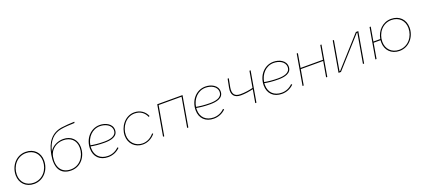

<svg xmlns="http://www.w3.org/2000/svg" viewBox="59 -1890 6751 3076"><g transform="rotate(-20 3434.0 -352.5)"><path d="M297 5C461 5 573 -135 573 -294C573 -429 481 -525 339 -525C173 -525 64 -381 64 -226C64 -91 158 5 297 5ZM298 -15C168 -15 84 -104 84 -228C84 -374 187 -505 338 -505C468 -505 553 -416 553 -292C553 -146 450 -15 298 -15Z M929 6C1096 6 1200 -138 1200 -291C1200 -425 1110 -513 976 -513C874 -513 780 -461 739 -384C778 -557 870 -649 1000 -673C1070 -686 1162 -690 1236 -692L1240 -712C1171 -710 1082 -704 1020 -695C847 -669 750 -549 713 -343C675 -132 740 6 929 6ZM930 -13C771 -13 699 -131 728 -302C748 -416 846 -494 969 -494C1089 -494 1180 -424 1180 -291C1180 -144 1081 -13 930 -13Z M1559 7C1638 7 1707 -22 1762 -76L1748 -90C1697 -39 1634 -12 1562 -12C1435 -12 1349 -90 1349 -220C1349 -230 1349 -241 1350 -251C1404 -240 1484 -230 1581 -230C1689 -230 1809 -252 1809 -367C1809 -472 1700 -524 1602 -524C1442 -524 1328 -384 1328 -220C1328 -79 1421 7 1559 7ZM1353 -269C1372 -396 1465 -505 1600 -505C1687 -505 1790 -460 1790 -366C1790 -264 1674 -248 1581 -248C1483 -248 1402 -259 1353 -269Z M2150 7C2232 7 2308 -31 2362 -98L2348 -110C2295 -46 2228 -11 2153 -11C2030 -11 1942 -105 1942 -227C1942 -361 2040 -506 2191 -506C2283 -506 2353 -459 2387 -376L2404 -386C2369 -470 2292 -525 2191 -525C2031 -525 1922 -372 1922 -223C1922 -92 2017 7 2150 7Z M2494 0H2514L2601 -501H2992L2905 0H2925L3015 -520H2584Z M3360 7C3439 7 3508 -22 3563 -76L3549 -90C3498 -39 3435 -12 3363 -12C3236 -12 3150 -90 3150 -220C3150 -230 3150 -241 3151 -251C3205 -240 3285 -230 3382 -230C3490 -230 3610 -252 3610 -367C3610 -472 3501 -524 3403 -524C3243 -524 3129 -384 3129 -220C3129 -79 3222 7 3360 7ZM3154 -269C3173 -396 3266 -505 3401 -505C3488 -505 3591 -460 3591 -366C3591 -264 3475 -248 3382 -248C3284 -248 3203 -259 3154 -269Z M3894 -196C3967 -196 4040 -208 4105 -224L4066 0H4086L4176 -520H4156L4108 -244C4042 -227 3966 -216 3894 -216C3794 -216 3757 -267 3776 -376L3804 -520H3784L3756 -377C3732 -258 3784 -196 3894 -196Z M4521 7C4600 7 4669 -22 4724 -76L4710 -90C4659 -39 4596 -12 4524 -12C4397 -12 4311 -90 4311 -220C4311 -230 4311 -241 4312 -251C4366 -240 4446 -230 4543 -230C4651 -230 4771 -252 4771 -367C4771 -472 4662 -524 4564 -524C4404 -524 4290 -384 4290 -220C4290 -79 4383 7 4521 7ZM4315 -269C4334 -396 4427 -505 4562 -505C4649 -505 4752 -460 4752 -366C4752 -264 4636 -248 4543 -248C4445 -248 4364 -259 4315 -269Z M5364 -520 5323 -282H4941L4982 -520H4962L4872 0H4892L4938 -263H5320L5274 0H5294L5384 -520Z M5486 0H5527L5978 -501H5989L5902 0H5922L6012 -520H5971L5520 -19H5509L5596 -520H5576Z M6528 5C6692 5 6804 -138 6804 -294C6804 -429 6712 -525 6570 -525C6424 -525 6322 -413 6299 -280H6182L6224 -520H6204L6114 0H6134L6179 -261H6297C6296 -249 6295 -238 6295 -226C6295 -91 6387 5 6528 5ZM6529 -14C6399 -14 6315 -104 6315 -228C6315 -374 6418 -506 6569 -506C6699 -506 6784 -416 6784 -292C6784 -146 6681 -14 6529 -14Z"/></g></svg>

Font: Fixel Display Thin
Style: Italic
Weight: 100
Italic angle: -10°
Designer: AlfaBravo + MacPaw
Foundry: Kyrylo Tkachov, Marchela Mozhyna, Serhii Makarenko, Maria Weinstein, Zakhar Kryvoshyya
Version: Version 1.210;Glyphs 3.2 (3217)